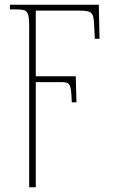

<svg xmlns="http://www.w3.org/2000/svg" viewBox="-20 -556 492 816"><path d="M104 -438V240H132V-207H234C279 -207 282 -204 285 -121H305L302 -232H132V-511H307C369 -511 378 -507 380 -450L383 -391H403L400 -536H22V-516H48C98 -516 104 -509 104 -438Z"/></svg>

Font: Noto Serif SemiCondensed Thin
Style: Regular
Weight: 100
Width: 4
Designer: Monotype Design Team
Foundry: Monotype Imaging Inc.
Version: Version 2.015